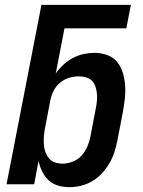

<svg xmlns="http://www.w3.org/2000/svg" viewBox="-20 -760 590 792"><path d="M267 12Q242 12 219.5 5.5Q197 -1 180.5 -16.5Q164 -32 154 -52.5Q144 -73 139 -96L121 0H7L151 -740H520L501 -643H246L210 -457Q224 -477 242 -493.5Q260 -510 281 -521Q302 -532 324.5 -537Q347 -542 369 -542Q397 -542 422 -533Q447 -524 463 -504.5Q479 -485 486.5 -460Q494 -435 496 -408Q498 -381 495 -353.5Q492 -326 487 -299L464 -179Q459 -155 451.5 -131.5Q444 -108 431 -86Q418 -64 400.5 -45Q383 -26 361 -13Q339 0 314.5 6Q290 12 267 12ZM238 -85Q259 -85 280.5 -93.5Q302 -102 317 -119Q332 -136 340.5 -156Q349 -176 353 -197L376 -317Q379 -332 380 -347Q381 -362 379.5 -376.5Q378 -391 373 -404.5Q368 -418 358.5 -427.5Q349 -437 334.5 -441Q320 -445 305 -445Q285 -445 265 -439Q245 -433 228.5 -419.5Q212 -406 202 -387Q192 -368 188 -348L165 -228Q162 -212 161 -195.5Q160 -179 161 -163Q162 -147 167.5 -132.5Q173 -118 182.5 -106.5Q192 -95 207 -90Q222 -85 238 -85Z"/></svg>

Font: Lode
Style: Bold Italic
Weight: 700
Italic angle: -11°
Monospace: yes
Designer: Belleve Invis
Foundry: Belleve Invis
Version: Version 29.2.0; ttfautohint (v1.8.3)